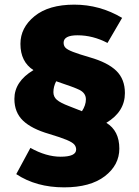

<svg xmlns="http://www.w3.org/2000/svg" viewBox="-20 -716 600 827"><path d="M256 91Q136 91 50 34L111 -79Q179 -41 241 -41Q308 -41 308 -72Q308 -84 300 -93.5Q292 -103 267 -113.5Q242 -124 192 -139Q116 -161 79 -196.5Q42 -232 42 -290Q42 -365 124 -414Q68 -450 68 -527Q68 -597 129 -646.5Q190 -696 300 -696Q410 -696 506 -639L443 -531Q380 -564 314 -564Q254 -564 254 -532Q254 -519 262 -510.5Q270 -502 294.5 -492.5Q319 -483 367 -469Q444 -447 481 -411Q518 -375 518 -315Q518 -235 438 -187Q494 -153 494 -76Q494 -5 431.5 43Q369 91 256 91ZM333 -237Q350 -263 350 -288Q350 -315 322 -329Q300 -340 222 -366Q210 -343 210 -319Q210 -299 225 -286Q240 -273 277 -259Z"/></svg>

Font: Trujillo Black
Style: Regular
Weight: 900
Designer: Fira Sans original fonts by bBox Type GmbH, Carrois Corporate GbR, & Edenspiekermann AG / Changes by Cristiano Sobral
Foundry: Fira Sans original fonts by bBox Type GmbH, Carrois Corporate GbR, & Edenspiekermann AG / Changes by Cristiano Sobral
Version: Version 4.301;July 28, 2020;FontCreator 13.0.0.2655 64-bit